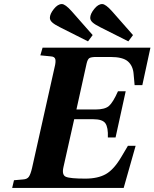

<svg xmlns="http://www.w3.org/2000/svg" viewBox="-20 -927 762 947"><path d="M226 -839Q226 -858 245.5 -882.5Q265 -907 285 -907Q302 -907 334 -871L437 -754L414 -723L275 -793Q249 -806 237.5 -816.5Q226 -827 226 -839ZM425 -839Q425 -858 444.5 -882.5Q464 -907 484 -907Q501 -907 533 -871L636 -754L613 -723L474 -793Q448 -806 436.5 -816.5Q425 -827 425 -839ZM40 0 49 -38 94 -42Q114 -43 122.5 -55.5Q131 -68 138 -98L249 -594Q256 -621 253 -634.5Q250 -648 230 -649L179 -654L190 -692H722L682 -507H644L639 -562Q636 -602 611 -624Q586 -646 525 -646H456Q430 -646 421 -640.5Q412 -635 407 -613L357 -387H451Q497 -387 517 -404Q537 -421 562 -477H600L550 -249H512Q514 -298 500 -318.5Q486 -339 440 -339H346L293 -103Q284 -64 305 -55Q326 -46 401 -46Q463 -46 502.5 -68.5Q542 -91 579 -154L611 -208H649L590 0Z"/></svg>

Font: Lingua Franca
Style: Bold Italic
Weight: 700
Italic angle: -13°
Version: Version 1.19